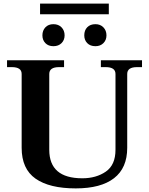

<svg xmlns="http://www.w3.org/2000/svg" viewBox="-20 -1034 826 1064"><path d="M202 -1014H583V-955H202ZM215 -838Q215 -865 231.5 -882.5Q248 -900 276 -900Q304 -900 321 -882.5Q338 -865 338 -838Q338 -812 321 -795Q304 -778 276 -778Q248 -778 231.5 -795Q215 -812 215 -838ZM447 -838Q447 -866 463.5 -883Q480 -900 509 -900Q536 -900 553 -882.5Q570 -865 570 -838Q570 -812 553 -795Q536 -778 509 -778Q480 -778 463.5 -795Q447 -812 447 -838ZM100 -215V-624Q100 -662 46 -662H19V-700H335V-662H307Q253 -662 253 -624V-204Q253 -46 436 -46Q513 -46 566.5 -83Q620 -120 620 -204V-624Q620 -662 566 -662H539V-700H767V-662H739Q685 -662 685 -624V-215Q685 -103 612 -46.5Q539 10 400 10Q254 10 177 -44Q100 -98 100 -215Z"/></svg>

Font: Taviraj SemiBold
Style: Regular
Weight: 600
Designer: Katatrad Team
Foundry: CadsonDemak
Version: Version 1.001